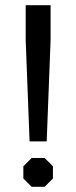

<svg xmlns="http://www.w3.org/2000/svg" viewBox="-20 -720 294 740"><path d="M79 -566V-700H175V-566L160 -175H94ZM70 -32V-79L102 -111H152L184 -79V-32L152 0H102Z"/></svg>

Font: Chakra Petch Medium
Style: Regular
Weight: 500
Designer: Katatrad Aksorn Co.,Ltd.
Foundry: Cadson Demak Co.,Ltd.
Version: Version 1.000; ttfautohint (v1.6)